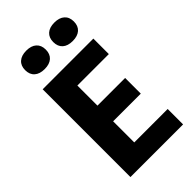

<svg xmlns="http://www.w3.org/2000/svg" viewBox="-276 -1002 1083 1083"><g transform="rotate(-45 266.0 -460.0)"><path d="M80.1 -700.2H484.4V-576.7H233.4V-416.5H454.1V-291.5H233.4V-123H500V0H80.1ZM168.9 -772.5Q129.9 -772.5 108.2 -791.7Q86.4 -811 86.4 -846.2Q86.4 -881.3 108.2 -900.6Q129.9 -919.9 168.9 -919.9Q208 -919.9 229.5 -900.6Q251 -881.3 251 -846.2Q251 -811 229.5 -791.7Q208 -772.5 168.9 -772.5ZM392.6 -772.5Q353.5 -772.5 332 -791.7Q310.5 -811 310.5 -846.2Q310.5 -881.3 332 -900.6Q353.5 -919.9 392.6 -919.9Q431.6 -919.9 453.4 -900.6Q475.1 -881.3 475.1 -846.2Q475.1 -811 453.4 -791.7Q431.6 -772.5 392.6 -772.5Z"/></g></svg>

Font: DavidDev Light
Style: Regular
Weight: 300
Designer: David.dev
Foundry: David.dev
Version: Version 1.001;FEAKit 1.0